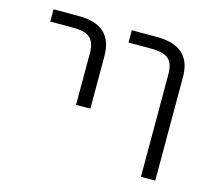

<svg xmlns="http://www.w3.org/2000/svg" viewBox="-81 -621 809 722"><g transform="rotate(15 323.5 -260.5)"><path d="M43 -474.6V-522.5H141.6Q273.4 -522.5 273.4 -402.3V-197.3H217.8V-398.4Q217.8 -439.5 198.7 -457Q179.7 -474.6 133.8 -474.6ZM347.7 -474.6V-522.5H446.3Q579.1 -522.5 579.1 -402.3V1H523.4V-398.4Q523.4 -439.5 503.9 -457Q484.4 -474.6 437.5 -474.6Z"/></g></svg>

Font: Gen Shin Gothic Light
Style: Regular
Weight: 200
Designer: [Source Han Sans]
Ryoko NISHIZUKA  (kana & ideographs); Paul D. Hunt (Latin, Greek & Cyrillic); Wenlong ZHANG  (bopomofo
Version: Version 1.002.20150607